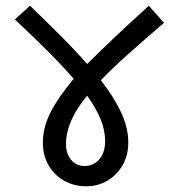

<svg xmlns="http://www.w3.org/2000/svg" viewBox="-20 -647 621 672"><path d="M281 5Q239 5 204.5 -14.5Q170 -34 150 -68.5Q130 -103 130 -147Q130 -202 158 -256Q186 -310 238 -371Q199 -416 146.5 -468.5Q94 -521 32 -579L85 -627Q139 -575 190.5 -523.5Q242 -472 285 -423Q329 -467 383 -518Q437 -569 501 -627L554 -567Q484 -507 429 -458Q374 -409 333 -366Q377 -310 403 -255.5Q429 -201 429 -148Q429 -104 409.5 -69.5Q390 -35 356.5 -15Q323 5 281 5ZM276 -66Q308 -66 328 -90Q348 -114 348 -153Q348 -191 332 -230Q316 -269 285 -312Q211 -223 211 -143Q211 -109 229 -87.5Q247 -66 276 -66Z"/></svg>

Font: Noto Sans Kaithi
Style: Regular
Weight: 400
Designer: Monotype Design Team
Foundry: Monotype Imaging Inc.
Version: Version 2.005; ttfautohint (v1.8.4.7-5d5b)